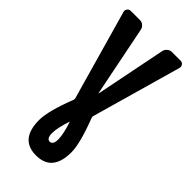

<svg xmlns="http://www.w3.org/2000/svg" viewBox="-295 -794 1090 1090"><g transform="rotate(45 250.0 -249.5)"><path d="M273.4 75.2Q273.4 35.2 249 -39.1Q249 -40 248 -40Q247.1 -40 247.1 -39.1Q222.7 35.2 222.7 75.2Q222.7 120.1 248 120.1Q273.4 120.1 273.4 75.2ZM472.7 -696.3 319.3 -155.3Q318.4 -152.3 320.3 -144.5Q377.9 4.9 377.9 75.2Q377.9 230.5 248 230.5Q118.2 230.5 118.2 75.2Q118.2 3.9 175.8 -144.5Q177.7 -151.4 176.8 -155.3L23.4 -696.3Q19.5 -709 27.3 -719.7Q35.2 -730.5 47.9 -730.5H122.1Q137.7 -730.5 149.4 -720.2Q161.1 -710 164.1 -695.3L249 -271.5Q249 -270.5 250 -270Q251 -269.5 251 -271.5L335.9 -695.3Q338.9 -710 351.1 -720.2Q363.3 -730.5 377.9 -730.5H448.2Q461.9 -730.5 469.2 -719.7Q476.6 -709 472.7 -696.3Z"/></g></svg>

Font: Rounded-L Mgen+ 1mn bold
Style: Bold
Weight: 700
Designer: [Source Han Sans]
Ryoko NISHIZUKA  (kana & ideographs); Paul D. Hunt (Latin, Greek & Cyrillic); Wenlong ZHANG  (bopomofo
Version: Version 1.059.20150602